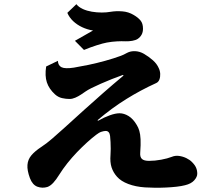

<svg xmlns="http://www.w3.org/2000/svg" viewBox="-20 -851 1040 912"><path d="M342.8 -831.1Q354 -816.9 373.5 -808.1Q393.1 -799.3 416.5 -795.4Q439.9 -791.5 463.4 -791.5Q486.8 -791.5 504.9 -794.9Q530.8 -799.3 560.5 -797.1Q590.3 -794.9 615.2 -779.8Q636.2 -767.6 647.7 -753.4Q659.2 -739.3 659.2 -714.8Q659.2 -698.2 652.6 -686.3Q646 -674.3 633.8 -666Q625 -660.2 608.6 -657.2Q592.3 -654.3 575.2 -654.8Q558.6 -655.8 535.4 -654.5Q512.2 -653.3 487.8 -648.9Q469.2 -645.5 439.5 -636Q409.7 -626.5 378.9 -613.8L335.9 -657.2L421.9 -706.1Q394.5 -710.4 370.1 -721.9Q345.7 -733.4 327.4 -750.7Q309.1 -768.1 299.8 -790ZM584 -600.1Q600.6 -608.9 622.3 -607.9Q644 -606.9 664.1 -595.2Q688 -581.1 706.5 -564.5Q725.1 -547.9 733.9 -527.8Q740.2 -515.1 741 -500.2Q741.7 -485.4 737.1 -473.1Q732.4 -460.9 721.2 -456.1Q648.9 -423.3 580.1 -380.6Q511.2 -337.9 442.9 -279.8L446.8 -277.8Q474.1 -293.5 501.2 -303.2Q528.3 -313 547.9 -313Q569.3 -313 591.1 -299.6Q612.8 -286.1 629.9 -256.8Q637.2 -245.1 641.8 -229.5Q646.5 -213.9 647.7 -189.2Q648.9 -164.6 646 -125Q644.5 -105 654.3 -95.9Q664.1 -86.9 688 -86.9Q715.8 -86.9 745.8 -92.5Q775.9 -98.1 795.9 -106Q812 -112.8 830.3 -110.4Q848.6 -107.9 865.2 -99.9Q881.8 -91.8 892.1 -81.1Q905.8 -67.4 911.4 -54.4Q917 -41.5 917 -25.9Q917 -10.3 902.3 5.9Q887.7 22 858.9 28.8Q842.3 33.2 818.4 35.9Q794.4 38.6 768.1 39.8Q741.7 41 715.8 40.8Q689.9 40.5 668.9 39.1Q624 36.1 589.4 22.9Q554.7 9.8 536.1 -11.2Q518.1 -31.2 510 -55.9Q502 -80.6 504.9 -115.2Q505.9 -127.9 505.9 -143.8Q505.9 -159.7 505.1 -176Q504.4 -192.4 502.9 -205.1Q500 -229 481.9 -229Q474.1 -229 462.4 -225.3Q450.7 -221.7 437 -210.9Q417 -195.8 393.6 -174.6Q370.1 -153.3 345.9 -128.2Q321.8 -103 300 -75.7Q278.3 -48.3 261.2 -21Q247.1 2 233.2 17.1Q219.2 32.2 205.1 37.1Q181.2 44.4 157.7 35.9Q134.3 27.3 122.1 -4.9Q108.4 -42 110.4 -67.6Q112.3 -93.3 128.9 -113Q145.5 -132.8 175.8 -152.8Q200.2 -168.5 228.3 -192.9Q256.3 -217.3 286.1 -244.1Q335.4 -289.1 380.4 -329.6Q425.3 -370.1 470.7 -409.9Q516.1 -449.7 566.9 -492.2L564 -495.1Q538.6 -486.3 511.2 -475.3Q483.9 -464.4 459 -453.4Q434.1 -442.4 415 -432.9Q396 -423.3 387.2 -417Q377.4 -410.2 364.5 -401.6Q351.6 -393.1 337.6 -387Q323.7 -380.9 310.1 -380.9Q293 -380.9 274.7 -385Q256.3 -389.2 241.2 -402.8Q212.9 -428.7 202.6 -459.7Q192.4 -490.7 199.2 -535.2L254.9 -562Q255.9 -539.6 272.5 -531.5Q289.1 -523.4 331.1 -529.8Q363.3 -535.2 401.9 -543.2Q440.4 -551.3 480 -562.3Q519.5 -573.2 554.2 -585.9Q566.4 -590.3 584 -600.1Z"/></svg>

Font: BIZ UDMincho
Style: Bold
Weight: 700
Monospace: yes
Designer: TypeBank Co., Ltd.
Foundry: Morisawa Inc.
Version: Version 1.06